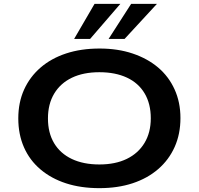

<svg xmlns="http://www.w3.org/2000/svg" viewBox="-20 -967 1031 997"><path d="M496 10Q400 10 323 -15Q246 -40 190 -87.5Q134 -135 104.5 -202Q75 -269 75 -352Q75 -435 105 -501.5Q135 -568 190.5 -616Q246 -664 323.5 -689.5Q401 -715 497 -715Q592 -715 669 -689Q746 -663 801 -616.5Q856 -570 886.5 -503Q917 -436 917 -354Q917 -271 887 -204Q857 -137 801.5 -89Q746 -41 669 -15.5Q592 10 496 10ZM496 -113Q579 -113 638.5 -142Q698 -171 730.5 -225Q763 -279 763 -353Q763 -428 731 -482Q699 -536 639 -564Q579 -592 496 -592Q413 -592 353.5 -563.5Q294 -535 261.5 -481Q229 -427 229 -352Q229 -277 261 -223.5Q293 -170 353 -141.5Q413 -113 496 -113ZM365 -765 471 -947H605L448 -765ZM544 -765 661 -947H795L627 -765Z"/></svg>

Font: Nunito Sans 10pt Expanded
Style: Bold
Weight: 700
Width: 7
Designer: Vernon Adams
Foundry: Vernon Adams
Version: Version 3.101;gftools[0.9.27]